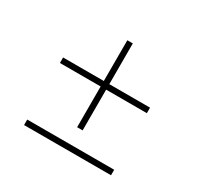

<svg xmlns="http://www.w3.org/2000/svg" viewBox="-117 -649 809 786"><g transform="rotate(30 287.5 -256.0)"><path d="M82 -319.5H274.5V-512H300.5V-319.5H493V-293.5H300.5V-101H274.5V-293.5H82ZM82 -26H493V0H82Z"/></g></svg>

Font: Newsreader Display Light
Style: Regular
Weight: 300
Designer: Hugues Gentile
Foundry: Production Type
Version: Version 1.001